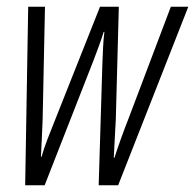

<svg xmlns="http://www.w3.org/2000/svg" viewBox="-20 -551 581 572"><path d="M113 1 259 -372Q267 -393 274.5 -413.5Q282 -434 289 -456H291Q288 -432 287 -407.5Q286 -383 285 -361L274 1H332L541 -531H489L363 -198Q339 -137 321 -81H319Q320 -109 322 -140Q324 -171 325 -195L334 -531H278L143 -191Q133 -166 121.5 -136.5Q110 -107 104 -84H102Q103 -109 104.5 -136.5Q106 -164 107 -194L114 -531H64L55 1Z"/></svg>

Font: Noto Sans Display Condensed Light
Style: Italic
Weight: 300
Width: 3
Designer: Monotype Design team
Foundry: Monotype Imaging Inc.
Version: 1.000